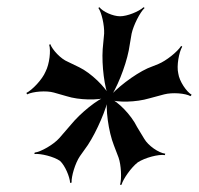

<svg xmlns="http://www.w3.org/2000/svg" viewBox="-20 -756 550 531"><path d="M176 -411 144 -374C128 -356 93 -336 76 -334L75 -330C92 -332 129 -323 146 -311C160 -298 173 -267 174 -250L178 -251C177 -268 188 -305 201 -324L223 -355C248 -393 275 -456 281 -490H277C271 -456 280 -392 295 -354L308 -320C315 -300 317 -262 312 -245H316C321 -262 343 -293 361 -307C381 -320 419 -330 436 -327L437 -331C419 -333 390 -353 379 -372L359 -405C343 -438 306 -476 282 -485L280 -481C305 -472 356 -473 393 -484L434 -495C457 -501 493 -498 507 -490L510 -494C496 -502 476 -531 473 -553C468 -574 475 -612 484 -627L481 -629C471 -613 440 -588 418 -579L388 -567C351 -550 300 -511 279 -484L282 -482C302 -509 327 -571 336 -616L344 -663C349 -686 367 -722 380 -734L377 -736C364 -724 332 -711 312 -711C292 -711 264 -724 255 -736L252 -734C261 -722 269 -686 268 -663L264 -620C261 -575 269 -513 281 -486L285 -488C272 -515 232 -554 199 -570L168 -585C148 -593 125 -618 119 -634L116 -632C121 -617 117 -579 106 -558C97 -536 69 -507 53 -499L55 -495C71 -503 108 -506 129 -500L164 -490C198 -479 252 -478 278 -487L277 -491C250 -482 203 -444 176 -411Z"/></svg>

Font: Asimov
Style: EdgeNarIt
Weight: 500
Designer: Google
Version: Version 2.000980: 2014